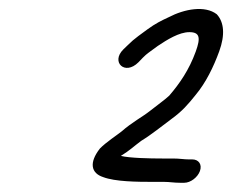

<svg xmlns="http://www.w3.org/2000/svg" viewBox="-20 -694 516 427"><path d="M248.8 -347.3C268.2 -359.1 278.4 -369.2 293.8 -380.6C318.5 -395.7 340.1 -413.8 362.4 -430.2C385.1 -446.8 397.7 -461.1 415.1 -482.9C437.7 -510 454.8 -544.8 467.6 -580C480.9 -616.6 478.3 -644.8 462.1 -662.3C435.9 -682.5 390.2 -674.1 355.1 -655.7C339.1 -648.3 325.8 -641.8 308 -628.8L287.6 -613.8C279.4 -607.8 271 -600.6 263.3 -592.8L254 -583.8C226.3 -556.1 257.6 -525.3 287.8 -555.4L297.5 -565.5C301.9 -570 306.3 -573.8 309.5 -576.2L331 -591.9C351.3 -605.5 378.4 -622.5 401.1 -622.5C424.5 -622.5 426.5 -610 415.2 -579C400.4 -538.3 379.4 -508.1 356.4 -481.3C346.6 -472 327.7 -458.7 313.5 -447.3C296.8 -434 273.8 -422.3 250.4 -401.7C241.3 -394.3 215.6 -377.5 202.2 -363.7C177.4 -332 182.6 -308.8 209.5 -300.1C236 -290 284.2 -289.5 321.4 -289.5H345.4C357.1 -289.5 366.6 -287.5 380.6 -287.5H389.6C404.1 -287.5 419.6 -299.8 424.6 -313.5C430 -328.4 421.7 -339.5 407.6 -339.5H399.6C389 -339.5 379.4 -341.5 364.3 -341.5H340.3C313.8 -341.5 268.1 -342.4 248.8 -347.3Z"/></svg>

Font: Take Off
Style: Moose
Weight: 400
Foundry: Cannot Into Space Fonts
Version: Version 0.89